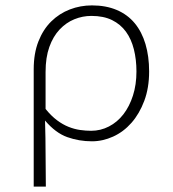

<svg xmlns="http://www.w3.org/2000/svg" viewBox="-20 -512 640 712"><path d="M105 180V-255Q105 -314 122.5 -358.5Q140 -403 170 -432.5Q200 -462 239 -477Q278 -492 321 -492Q373 -492 413 -475Q453 -458 479.5 -426Q506 -394 519.5 -348.5Q533 -303 533 -247Q533 -186 515 -138Q497 -90 467.5 -56.5Q438 -23 399.5 -5.5Q361 12 321 12Q273 12 229.5 -3.5Q186 -19 147 -65Q148 -30 148.5 -0.5Q149 29 149 57.5Q149 86 149.5 115.5Q150 145 150 180ZM318 -27Q353 -27 384 -43Q415 -59 437.5 -88Q460 -117 473 -157.5Q486 -198 486 -247Q486 -291 476.5 -329Q467 -367 447 -394.5Q427 -422 395.5 -437.5Q364 -453 319 -453Q286 -453 255.5 -440.5Q225 -428 201 -402.5Q177 -377 163 -338Q149 -299 149 -245V-108Q170 -82 191.5 -66Q213 -50 234.5 -41.5Q256 -33 277 -30Q298 -27 318 -27Z"/></svg>

Font: Source Code Pro Light
Style: Regular
Weight: 300
Monospace: yes
Designer: Paul D. Hunt, Teo Tuominen
Foundry: Adobe Systems Incorporated
Version: Version 2.030;PS 1.000;hotconv 16.6.51;makeotf.lib2.5.65220